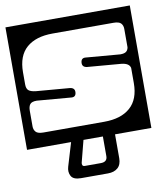

<svg xmlns="http://www.w3.org/2000/svg" viewBox="-98 -568 689 809"><g transform="rotate(-10 246.0 -163.5)"><path d="M-20 -504H512V20H356.5V122Q356.5 149.5 341 163.2Q325.5 177 298.5 177H183.5Q150.5 177 141.2 159.2Q132 141.5 138.5 120L168.5 20H-20ZM171 -444Q99 -444 59.5 -409.5Q20 -375 20 -305V-253Q20 -234.5 29 -227Q38 -219.5 59 -217L204 -205Q224.5 -202 223 -183Q221.5 -162 200 -165L56 -177Q34.5 -177 27.2 -167.5Q20 -158 20 -140V-73Q20 -59 28.5 -49.5Q37 -40 61 -40H321Q393 -40 432.5 -74.8Q472 -109.5 472 -179V-243.5Q468 -264.5 434 -268L289 -280Q268.5 -283 270 -302Q271.5 -323 293 -320L437 -308Q454.5 -308 462.2 -314Q470 -320 472 -332V-411Q472 -425.5 463.5 -434.8Q455 -444 431 -444ZM304.5 104V20H221.5L197.5 113Q196 119 198.2 124Q200.5 129 208.5 129H276.5Q304.5 129 304.5 104Z"/></g></svg>

Font: Honk Rounded
Style: Regular
Weight: 400
Designer: Noopur Datye & Yesha Goshar
Foundry: Ek Type
Version: Version 1.000